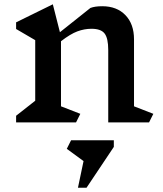

<svg xmlns="http://www.w3.org/2000/svg" viewBox="-20 -570 759 894"><path d="M674 0H484V-337Q484 -392 467 -414Q450 -436 406 -436Q373 -436 340.5 -424Q308 -412 264 -378V-75L354 -40L334 0H55V-31L144 -101V-383L55 -435V-466L226 -550L259 -420L401 -533Q422 -541 456 -541Q524 -541 564 -499.5Q604 -458 604 -387V-75L694 -40ZM510 114 383 304H343L369 180L291 123L311 83H510Z"/></svg>

Font: Inknut
Style: Antiqua
Weight: 400
Designer: Claus Eggers Srensen
Foundry: Claus Eggers Srensen
Version: Version 1.000; ttfautohint (v1.2) -l 7 -r 28 -G 50 -x 13 -D 